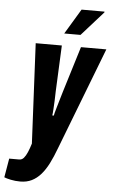

<svg xmlns="http://www.w3.org/2000/svg" viewBox="-114 -766 598 1010"><g transform="rotate(5 185.0 -260.5)"><path d="M32 204Q6 204 -18 199Q-42 194 -53 189L-36 89H17Q31 89 41 77.5Q51 66 59.5 46Q68 26 76 0L50 -528H188L177 -284Q177 -258 175.5 -233Q174 -208 173 -188.5Q172 -169 170 -157H178Q179 -162 181.5 -172.5Q184 -183 189 -199Q194 -215 200 -236.5Q206 -258 214 -284L289 -528H423L215 12Q198 58 180 93.5Q162 129 140.5 153.5Q119 178 92.5 191Q66 204 32 204ZM195 -592 275 -725H396V-721L281 -592Z"/></g></svg>

Font: Archivo ExtraCondensed ExtraBold
Style: Italic
Weight: 800
Width: 2
Italic angle: -10°
Designer: Hector Gatti
Foundry: Omnibus-Type
Version: Version 2.001